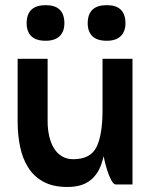

<svg xmlns="http://www.w3.org/2000/svg" viewBox="-20 -734 606 764"><path d="M86 -641.2Q86 -713.5 162 -713.5Q236.2 -713.5 236.2 -641.2Q236.2 -608.5 217.2 -590.1Q198.2 -571.8 162 -571.8Q123 -571.8 104.5 -590.1Q86 -608.5 86 -641.2ZM329 -641.2Q329 -713.5 405 -713.5Q479.2 -713.5 479.2 -641.2Q479.2 -608.5 460.2 -590.1Q441.2 -571.8 405 -571.8Q366 -571.8 347.5 -590.1Q329 -608.5 329 -641.2ZM169.5 -500V-249.8H50.2V-500ZM169.5 -250.2Q169.5 -220 175.8 -192.5Q182 -165 194.4 -144.6Q206.8 -124.2 226 -112.4Q245.2 -100.5 271.5 -100.5Q340.2 -100.5 364.1 -149.1Q388 -197.8 388 -296.2Q388 -296.2 397.4 -296.2Q406.8 -296.2 406.8 -296.2Q406.8 -230.5 402 -174.4Q397.2 -118.2 381.9 -76.9Q366.5 -35.5 334.4 -12.8Q302.2 10 247.5 10Q190.8 10 152.5 -11Q114.2 -32 91.8 -68.1Q69.2 -104.2 59.8 -151Q50.2 -197.8 50.2 -250.2ZM507.2 -500V0H440.5Q431.8 0 422.5 -17.5Q413.2 -35 405.4 -60.4Q397.5 -85.8 392.8 -109.8Q388 -133.8 388 -145.8V-500Z"/></svg>

Font: Haskoy
Style: Regular
Weight: 400
Designer: Ertekin Erdin
Foundry: Ertekin Erdin
Version: Version 1.500